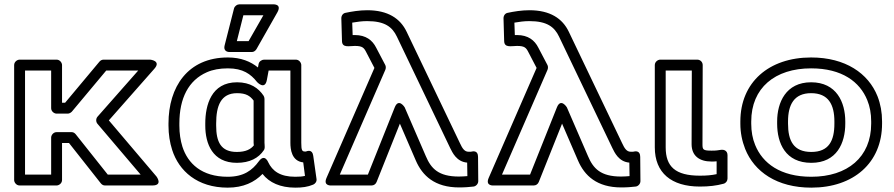

<svg xmlns="http://www.w3.org/2000/svg" viewBox="-20 -827 4108 882"><path d="M309 -220H240C225 -220 215 -206 215 -195V-25H95V-503H215V-330C215 -315 229 -305 240 -305H291C298 -305 305 -309 310 -314L468 -503H615L428 -291C420 -282 420 -267 428 -258L626 -25H475L328 -210C323 -216 317 -220 309 -220ZM297 -170 443 15C448 21 454 25 462 25H680C730 25 699 -16 699 -16L480 -274L689 -511C722 -548 670 -553 670 -553H456C449 -553 442 -550 437 -544L279 -355H265V-528C265 -539 255 -553 240 -553H70C59 -553 45 -543 45 -528V0C45 11 55 25 70 25H240C251 25 265 15 265 0V-170Z M1027 -513C1096 -513 1132 -487 1161 -450C1161 -450 1197 -411 1206 -460L1214 -503H1314V-171C1314 -142 1319 -87 1373 -81L1381 -19C1368 -16 1356 -15 1336 -15C1266 -15 1231 -42 1212 -82C1212 -82 1196 -123 1169 -86C1139 -45 1100 -15 1026 -15C906 -15 843 -76 818 -153C809 -182 804 -214 804 -250V-260C804 -376 846 -458 930 -495C957 -507 989 -513 1027 -513ZM754 -260V-250C754 -210 760 -172 771 -138C802 -42 886 35 1026 35C1098 35 1149 10 1186 -28C1217 12 1268 35 1336 35C1368 35 1393 32 1419 21C1428 17 1436 7 1434 -5L1419 -111C1415 -143 1391 -133 1385 -131H1381C1368 -131 1364 -136 1364 -171V-528C1364 -539 1354 -553 1339 -553H1193C1183 -553 1170 -545 1168 -533L1165 -517C1132 -544 1087 -563 1027 -563C842 -563 754 -427 754 -260ZM1191 -387C1168 -422 1130 -449 1069 -449C950 -449 923 -343 923 -260V-250C923 -167 956 -79 1068 -79C1127 -79 1168 -101 1192 -137C1195 -141 1196 -147 1196 -151C1196 -161 1195 -167 1195 -171V-373C1195 -378 1193 -384 1191 -387ZM1145 -365V-171C1145 -166 1146 -163 1146 -159C1132 -142 1110 -129 1068 -129C994 -129 973 -176 973 -250V-260C973 -340 994 -399 1069 -399C1111 -399 1129 -386 1145 -365ZM1098 -757H1190L1122 -638H1068ZM1079 -807C1069 -807 1058 -799 1055 -788L1012 -619C1004 -587 1033 -588 1036 -588H1137C1145 -588 1153 -593 1158 -601L1254 -770C1277 -811 1233 -807 1233 -807Z M1598 -723C1621 -727 1643 -730 1667 -730C1748 -730 1782 -703 1803 -659L2048 -147C2058 -127 2077 -84 2126 -80L2127 -18C2114 -17 2102 -16 2088 -16C1994 -16 1960 -53 1936 -110L1839 -334C1839 -334 1811 -379 1793 -333L1670 -25H1541L1750 -506C1753 -513 1753 -522 1750 -528L1708 -608C1691 -642 1661 -666 1610 -666H1600ZM1567 -768C1556 -766 1548 -756 1548 -743L1551 -638C1552 -606 1584 -616 1610 -616C1645 -616 1652 -608 1663 -586L1700 -515L1480 -10C1463 29 1503 25 1503 25H1687C1697 25 1706 19 1710 9L1817 -259L1890 -90C1920 -20 1977 34 2089 34C2117 34 2137 32 2155 30C2166 29 2177 18 2177 5L2176 -106C2176 -138 2152 -132 2143 -130C2143 -130 2146 -130 2142 -130H2132C2114 -130 2104 -145 2093 -169L1848 -681C1819 -742 1762 -780 1667 -780C1631 -780 1595 -774 1567 -768Z M2343 -723C2366 -727 2388 -730 2412 -730C2493 -730 2527 -703 2548 -659L2793 -147C2803 -127 2822 -84 2871 -80L2872 -18C2859 -17 2847 -16 2833 -16C2739 -16 2705 -53 2681 -110L2584 -334C2584 -334 2556 -379 2538 -333L2415 -25H2286L2495 -506C2498 -513 2498 -522 2495 -528L2453 -608C2436 -642 2406 -666 2355 -666H2345ZM2312 -768C2301 -766 2293 -756 2293 -743L2296 -638C2297 -606 2329 -616 2355 -616C2390 -616 2397 -608 2408 -586L2445 -515L2225 -10C2208 29 2248 25 2248 25H2432C2442 25 2451 19 2455 9L2562 -259L2635 -90C2665 -20 2722 34 2834 34C2862 34 2882 32 2900 30C2911 29 2922 18 2922 5L2921 -106C2921 -138 2897 -132 2888 -130C2888 -130 2891 -130 2887 -130H2877C2859 -130 2849 -145 2838 -169L2593 -681C2564 -742 2507 -780 2412 -780C2376 -780 2340 -774 2312 -768Z M3195 -20C3082 -20 3038 -62 3038 -150V-503H3158L3157 -165C3157 -111 3193 -85 3248 -85C3256 -85 3266 -85 3272 -86V-27C3249 -22 3226 -20 3195 -20ZM3195 30C3237 30 3271 26 3304 17C3315 14 3322 4 3322 -7V-114C3322 -136 3304 -140 3294 -139L3273 -136C3266 -135 3258 -135 3248 -135C3209 -135 3207 -140 3207 -165L3208 -528C3208 -542 3197 -553 3183 -553H3013C3002 -553 2988 -543 2988 -528V-150C2988 -33 3064 30 3195 30Z M3706 -513C3848 -513 3930 -451 3964 -367C3976 -338 3982 -305 3982 -269V-259C3982 -105 3873 -15 3707 -15C3565 -15 3483 -77 3449 -161C3437 -190 3431 -223 3431 -259V-269C3431 -423 3540 -513 3706 -513ZM4032 -259V-269C4032 -311 4025 -349 4011 -385C3969 -490 3864 -563 3706 -563C3512 -563 3381 -449 3381 -269V-259C3381 -217 3389 -179 3403 -143C3445 -38 3549 35 3707 35C3901 35 4032 -79 4032 -259ZM3863 -269C3863 -357 3823 -449 3706 -449C3590 -449 3550 -356 3550 -269V-259C3550 -169 3588 -79 3707 -79C3824 -79 3863 -170 3863 -259ZM3813 -269V-259C3813 -181 3788 -129 3707 -129C3625 -129 3600 -181 3600 -259V-269C3600 -345 3627 -399 3706 -399C3786 -399 3813 -346 3813 -269Z"/></svg>

Font: Asimov
Style: XWidOu
Weight: 500
Designer: Google
Version: Version 2.000980; 2014